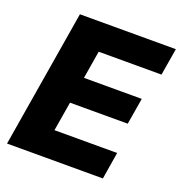

<svg xmlns="http://www.w3.org/2000/svg" viewBox="-131 -841 900 954"><g transform="rotate(20 319.0 -364.0)"><path d="M9.8 0 130.4 -727.5H637.7L613.8 -584.5H281.7L257.3 -437.5H563L539.6 -297.9H234.4L208.5 -143.1H540L516.6 0Z"/></g></svg>

Font: Inter Extra Bold
Style: Italic
Weight: 800
Italic angle: -9.39999°
Designer: Rasmus Andersson
Foundry: rsms
Version: Version 4.000;git-3c8e0fc